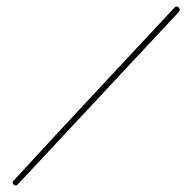

<svg xmlns="http://www.w3.org/2000/svg" viewBox="-20 -571 583 601"><path d="M540 -534Q414 -399 288 -264Q162 -129 36 6Q30 13 23 7Q16 0 23 -6Q148 -142 274 -277Q400 -412 526 -547Q532 -554 539 -548Q546 -541 540 -534Z"/></svg>

Font: FRB American Cursive Guidelines Extralight
Style: Italic
Weight: 200
Italic angle: -25°
Version: Version 2.0;Modular Font Editor K font №1